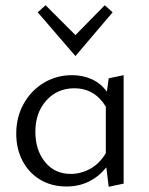

<svg xmlns="http://www.w3.org/2000/svg" viewBox="-20 -707 569 733"><path d="M268 -493 124 -660 154 -687 268 -573 380 -687 410 -660ZM452 -420V-6L395 6L386 -68Q326 5 234 5Q177 5 133.5 -21Q90 -47 66 -93Q42 -139 42 -197Q42 -260 70.5 -311Q99 -362 147.5 -391Q196 -420 255 -420Q297 -420 331.5 -404Q366 -388 388 -357L395 -408ZM384 -122V-300Q341 -370 264 -370Q199 -370 157 -323.5Q115 -277 115 -204Q115 -134 152 -88.5Q189 -43 250 -43Q288 -43 323.5 -62Q359 -81 384 -122Z"/></svg>

Font: Ysabeau Infant
Style: Regular
Weight: 400
Designer: Christian Thalmann (Catharsis Fonts)
Version: Version 0.003